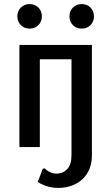

<svg xmlns="http://www.w3.org/2000/svg" viewBox="-20 -720 545 940"><path d="M255 130Q289 130 309.5 107.5Q330 85 330 40V-430H175V0H75V-500H430V40Q430 76 418.5 105.5Q407 135 385 156Q363 177 332.5 188.5Q302 200 265 200Q242 200 223.5 195.5Q205 191 192 185Q176 179 165 170L190 105H200Q207 113 216 118Q224 123 234 126.5Q244 130 255 130ZM440 -640Q440 -614 423 -597Q406 -580 380 -580Q354 -580 337 -597Q320 -614 320 -640Q320 -666 337 -683Q354 -700 380 -700Q406 -700 423 -683Q440 -666 440 -640ZM185 -640Q185 -614 168 -597Q151 -580 125 -580Q99 -580 82 -597Q65 -614 65 -640Q65 -666 82 -683Q99 -700 125 -700Q151 -700 168 -683Q185 -666 185 -640Z"/></svg>

Font: Scada
Style: Regular
Weight: 400
Designer: Jovanny Lemonad
Foundry: Jovanny Lemonad
Version: Version 3.005; ttfautohint (v0.91) -l 8 -r 50 -G 200 -x 0 -w